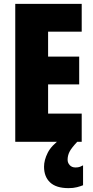

<svg xmlns="http://www.w3.org/2000/svg" viewBox="-20 -785 483 994"><path d="M403 -51H59V-765H403V-621H229V-492H390V-348H229V-197H403ZM330 42Q330 58 341 70Q352 82 371 82Q385 82 394 78.5Q403 75 410 71V174Q398 179 379 184Q360 189 335 189Q271 189 239.5 159.5Q208 130 208 78Q208 44 227 6Q246 -32 297 -68L380 -51Q349 -18 339.5 1.5Q330 21 330 42Z"/></svg>

Font: Noto Sans Tamil UI ExtraCondensed Black
Style: Regular
Weight: 900
Width: 2
Designer: Jelle Bosma - Monotype Design Team
Foundry: Monotype Imaging Inc.
Version: Version 2.004; ttfautohint (v1.8.4.7-5d5b)